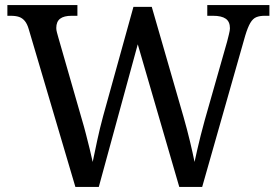

<svg xmlns="http://www.w3.org/2000/svg" viewBox="-20 -734 1087 754"><path d="M93 -619Q87 -640 77.5 -651.5Q68 -663 55 -667.5Q42 -672 22 -672H9V-714H284V-672H261Q231 -672 216 -660.5Q201 -649 201 -624Q201 -616 203.5 -607Q206 -598 209 -587L301 -267Q310 -237 317.5 -207.5Q325 -178 332 -150Q339 -122 344 -98Q352 -137 362 -183.5Q372 -230 385 -278L504 -707H576L701 -274Q715 -225 726 -179Q737 -133 744 -98Q749 -122 755 -147.5Q761 -173 768 -201.5Q775 -230 784 -262L872 -571Q875 -583 879 -599Q883 -615 883 -623Q883 -649 866.5 -660.5Q850 -672 817 -672H794V-714H1038V-672H1019Q1000 -672 986.5 -666.5Q973 -661 963 -644Q953 -627 943 -594L774 0H684L521 -560L368 0H276Z"/></svg>

Font: Noto Serif Tibetan
Style: Regular
Weight: 400
Designer: Monotype Design Team
Foundry: Monotype Imaging Inc.
Version: Version 2.103